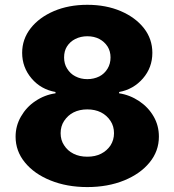

<svg xmlns="http://www.w3.org/2000/svg" viewBox="-20 -757 715 787"><path d="M186.5 -17.6Q120.1 -44.4 82 -91.3Q43.9 -137.7 43.9 -196.8Q43.9 -241.2 65.9 -279.3Q88.4 -318.4 124.5 -342.3Q162.6 -368.2 207.5 -374.5V-379.9Q147.5 -390.6 109.4 -435.5Q70.8 -481 70.8 -540.5Q70.8 -596.7 106 -641.6Q140.6 -685.5 200.7 -711.4Q261.2 -737.3 337.9 -737.3Q414.6 -737.3 475.1 -711.4Q535.2 -685.5 569.8 -641.6Q604.5 -597.2 604.5 -540.5Q604.5 -480 565.9 -435.5Q526.9 -390.6 468.3 -379.9V-374.5Q511.7 -368.2 550.8 -342.3Q588.4 -316.9 609.9 -279.3Q631.3 -242.2 631.3 -196.8Q631.3 -137.7 593.3 -91.3Q555.7 -44.9 489.3 -17.6Q421.9 9.8 337.9 9.8Q253.9 9.8 186.5 -17.6ZM433.1 -161.1Q447.3 -183.6 447.3 -210.9Q447.3 -239.7 433.1 -261.2Q418 -284.2 394 -296.4Q369.6 -308.6 337.9 -308.6Q306.2 -308.6 281.7 -296.4Q258.3 -284.7 242.7 -261.2Q228.5 -239.7 228.5 -210.9Q228.5 -182.6 242.7 -161.6Q256.8 -139.2 281.2 -127Q305.2 -114.7 337.9 -114.7Q370.6 -114.7 394.5 -127Q418.5 -139.2 433.1 -161.1ZM337.9 -432.6Q364.7 -432.6 387.2 -443.8Q408.2 -454.6 420.9 -475.6Q433.1 -495.6 433.1 -521.5Q433.1 -546.9 420.9 -566.4Q408.2 -585.9 387.2 -597.2Q365.7 -608.4 337.9 -608.4Q311 -608.4 288.6 -597.2Q267.1 -586.4 254.4 -566.4Q242.7 -547.9 242.7 -521.5Q242.7 -495.6 254.9 -476.1Q268.1 -454.6 288.6 -444.3Q310.5 -432.6 337.9 -432.6Z"/></svg>

Font: My Font
Style: Regular
Weight: 500
Designer: Rasmus Andersson
Foundry: rsms
Version: Version 0.001